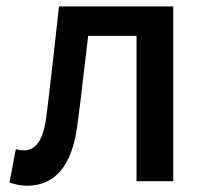

<svg xmlns="http://www.w3.org/2000/svg" viewBox="-20 -571 652 605"><path d="M64.9 14.2Q48.3 14.2 35.6 11.2Q22.9 8.3 9.8 3.9L29.8 -101.1Q36.1 -99.6 42.2 -98.4Q48.3 -97.2 56.2 -97.2Q83 -97.2 100.8 -122.1Q118.7 -147 126 -203.1Q136.7 -289.1 146.5 -376.5Q156.2 -463.9 166 -550.8H525.9V0H410.2V-458H257.8Q249 -386.7 241 -315.4Q232.9 -244.1 223.1 -171.9Q197.3 14.2 64.9 14.2Z"/></svg>

Font: Source Han Sans CN Medium
Style: Regular
Weight: 500
Designer: Ryoko NISHIZUKA  (kana, bopomofo & ideographs); Paul D. Hunt (Latin, Greek & Cyrillic); Sandoll Communications , Soo-you
Foundry: Adobe
Version: Version 2.004;hotconv 1.0.118;makeotfexe 2.5.65603